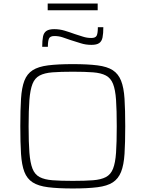

<svg xmlns="http://www.w3.org/2000/svg" viewBox="-20 -1059 824 1087"><path d="M392 8Q308 8 252.5 1Q197 -6 165 -26.5Q133 -47 118 -86Q103 -125 99 -188Q95 -251 95 -344Q95 -437 99 -500Q103 -563 118 -602Q133 -641 165 -661.5Q197 -682 252.5 -689Q308 -696 392 -696Q476 -696 531.5 -689Q587 -682 618.5 -661.5Q650 -641 665.5 -602Q681 -563 685 -500Q689 -437 689 -344Q689 -251 685 -188Q681 -125 665.5 -86Q650 -47 618.5 -26.5Q587 -6 531.5 1Q476 8 392 8ZM392 -35Q461 -35 506.5 -38.5Q552 -42 579.5 -56.5Q607 -71 620 -104Q633 -137 637 -194.5Q641 -252 641 -344Q641 -436 637 -493.5Q633 -551 620 -584Q607 -617 579.5 -631.5Q552 -646 506.5 -649.5Q461 -653 392 -653Q323 -653 277.5 -649.5Q232 -646 204.5 -631.5Q177 -617 164 -584Q151 -551 146.5 -493.5Q142 -436 142 -344Q142 -252 146.5 -194.5Q151 -137 164 -104Q177 -71 204.5 -56.5Q232 -42 277.5 -38.5Q323 -35 392 -35ZM219 -794Q219 -830 223.5 -852Q228 -874 243 -884Q258 -894 287 -894Q317 -894 345.5 -885.5Q374 -877 404 -866Q427 -859 449.5 -851.5Q472 -844 497 -844Q521 -844 527.5 -857.5Q534 -871 534 -905H565Q565 -869 560.5 -847Q556 -825 541.5 -815Q527 -805 498 -805Q465 -805 437.5 -814Q410 -823 380 -832Q357 -840 335 -847.5Q313 -855 288 -855Q264 -855 257.5 -841Q251 -827 251 -794ZM250 -1001V-1039H533V-1001Z"/></svg>

Font: Saira SemiExpanded ExtraLight
Style: Regular
Weight: 250
Width: 6
Designer: Hector Gatti with collaboration of the Omnibus-Type team
Foundry: Omnibus-Type
Version: Version 1.101